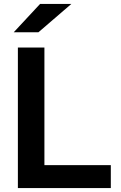

<svg xmlns="http://www.w3.org/2000/svg" viewBox="-20 -957 616 977"><path d="M543.9 0H71V-715H206V-116.6H543.9ZM343 -936.9 175.7 -792.9H49.9L183.9 -936.9Z"/></svg>

Font: Wix Madefor Display
Style: Regular
Weight: 400
Designer: Dalton Maag Ltd
Foundry: Dalton Maag Ltd
Version: Version 3.100